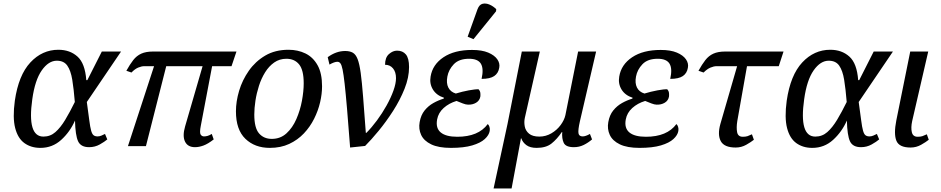

<svg xmlns="http://www.w3.org/2000/svg" viewBox="-20 -828 5333 1088"><path d="M209 10Q156 10 118.5 -17Q81 -44 66 -102.5Q51 -161 64 -257Q85 -402 152 -474Q219 -546 311 -546Q376 -546 419 -507.5Q462 -469 469 -374H475L557 -536H666L472 -250Q481 -185 486 -146Q491 -107 496.5 -87.5Q502 -68 510.5 -61.5Q519 -55 533 -55Q544 -55 554.5 -59.5Q565 -64 575 -69L588 -38Q573 -25 545.5 -9.5Q518 6 485 6Q438 6 422.5 -27.5Q407 -61 405 -145Q377 -81 327 -35.5Q277 10 209 10ZM226 -54Q265 -54 294 -79.5Q323 -105 349.5 -149Q376 -193 404 -250Q398 -324 389.5 -376Q381 -428 361.5 -456Q342 -484 302 -484Q255 -484 216.5 -429Q178 -374 163 -266Q133 -54 226 -54Z M705 0 853 -453H798Q782 -453 763 -445Q744 -437 725 -417L696 -427Q716 -463 735 -487.5Q754 -512 780.5 -524Q807 -536 847 -536H1320L1292 -453H1182L1118 -116Q1110 -76 1117 -65.5Q1124 -55 1136 -55Q1146 -55 1156.5 -58Q1167 -61 1180 -69L1191 -38Q1159 -13 1133.5 -3.5Q1108 6 1085 6Q1044 6 1028.5 -25.5Q1013 -57 1029 -112L1128 -453H922L807 0Z M1509 10Q1424 10 1370.5 -41.5Q1317 -93 1317 -197Q1317 -253 1335 -313.5Q1353 -374 1390 -427Q1427 -480 1483 -513Q1539 -546 1615 -546Q1668 -546 1711 -525Q1754 -504 1779.5 -458.5Q1805 -413 1805 -339Q1805 -296 1794 -248.5Q1783 -201 1760 -155Q1737 -109 1702 -72Q1667 -35 1619 -12.5Q1571 10 1509 10ZM1520 -41Q1569 -41 1603.5 -72.5Q1638 -104 1659.5 -153.5Q1681 -203 1691 -257Q1701 -311 1701 -356Q1701 -431 1675 -463Q1649 -495 1603 -495Q1564 -495 1534 -474Q1504 -453 1482.5 -418.5Q1461 -384 1447.5 -342Q1434 -300 1427.5 -257.5Q1421 -215 1421 -179Q1421 -103 1448 -72Q1475 -41 1520 -41Z M1837 -504Q1885 -539 1936 -539Q1962 -539 1979 -529.5Q1996 -520 2006.5 -493Q2017 -466 2024 -414.5Q2031 -363 2037.5 -280Q2044 -197 2053 -75H2056Q2086 -105 2116 -145.5Q2146 -186 2170.5 -230Q2195 -274 2209.5 -314.5Q2224 -355 2224 -385Q2224 -420 2207 -440.5Q2190 -461 2162 -461Q2162 -502 2184 -521.5Q2206 -541 2230 -541Q2262 -541 2280 -519.5Q2298 -498 2298 -448Q2298 -389 2272.5 -325Q2247 -261 2207.5 -199.5Q2168 -138 2125.5 -86.5Q2083 -35 2049 -1L1964 8Q1954 -124 1946.5 -212Q1939 -300 1933 -353Q1927 -406 1921.5 -433Q1916 -460 1909 -469Q1902 -478 1892 -478Q1875 -478 1847 -462Z M2535 10Q2465 10 2423.5 -10Q2382 -30 2366.5 -63.5Q2351 -97 2358 -136Q2365 -176 2386 -202Q2407 -228 2435.5 -244Q2464 -260 2494 -269L2496 -274Q2453 -288 2433 -321Q2413 -354 2420 -394Q2431 -462 2493 -503.5Q2555 -545 2655 -545Q2711 -545 2746.5 -530Q2782 -515 2798 -492Q2814 -469 2809 -444Q2804 -413 2780.5 -397Q2757 -381 2709 -381Q2722 -439 2705 -467Q2688 -495 2638 -495Q2581 -495 2551.5 -464Q2522 -433 2515 -394Q2508 -357 2520.5 -332Q2533 -307 2563 -298Q2599 -309 2636.5 -316Q2674 -323 2692 -322Q2701 -312 2702 -300.5Q2703 -289 2702 -281Q2698 -258 2678 -246Q2658 -234 2632 -235Q2620 -235 2602 -242Q2584 -249 2567 -256Q2524 -243 2494 -216Q2464 -189 2457 -151Q2448 -102 2477.5 -77.5Q2507 -53 2571 -53Q2691 -53 2744 -125Q2750 -120 2753.5 -109.5Q2757 -99 2755 -86Q2751 -62 2727 -40Q2703 -18 2656 -4Q2609 10 2535 10ZM2663 -606 2630 -620 2686 -776Q2696 -802 2714.5 -806.5Q2733 -811 2754 -802Q2775 -793 2792 -776L2791 -764Z M2777 240 2856 -126 2937 -536H3039L2954 -160Q2949 -137 2953.5 -112Q2958 -87 2978 -70.5Q2998 -54 3036 -54Q3073 -54 3104.5 -72.5Q3136 -91 3157 -119.5Q3178 -148 3184 -176L3256 -536H3358L3266 -140Q3255 -91 3258 -73Q3261 -55 3282 -55Q3298 -55 3323 -69L3335 -38Q3313 -19 3287.5 -6.5Q3262 6 3232 6Q3186 6 3174.5 -18.5Q3163 -43 3166 -80H3164Q3136 -39 3105 -14.5Q3074 10 3021 10Q2984 10 2963 -5.5Q2942 -21 2934 -44H2932L2879 240Z M3604 10Q3534 10 3492.5 -10Q3451 -30 3435.5 -63.5Q3420 -97 3427 -136Q3434 -176 3455 -202Q3476 -228 3504.5 -244Q3533 -260 3563 -269L3565 -274Q3522 -288 3502 -321Q3482 -354 3489 -394Q3500 -462 3562 -503.5Q3624 -545 3724 -545Q3780 -545 3815.5 -530Q3851 -515 3867 -492Q3883 -469 3878 -444Q3873 -413 3849.5 -397Q3826 -381 3778 -381Q3791 -439 3774 -467Q3757 -495 3707 -495Q3650 -495 3620.5 -464Q3591 -433 3584 -394Q3577 -357 3589.5 -332Q3602 -307 3632 -298Q3668 -309 3705.5 -316Q3743 -323 3761 -322Q3770 -312 3771 -300.5Q3772 -289 3771 -281Q3767 -258 3747 -246Q3727 -234 3701 -235Q3689 -235 3671 -242Q3653 -249 3636 -256Q3593 -243 3563 -216Q3533 -189 3526 -151Q3517 -102 3546.5 -77.5Q3576 -53 3640 -53Q3760 -53 3813 -125Q3819 -120 3822.5 -109.5Q3826 -99 3824 -86Q3820 -62 3796 -40Q3772 -18 3725 -4Q3678 10 3604 10Z M4149 8Q4084 8 4064.5 -28Q4045 -64 4062 -125L4157 -453H4041Q4025 -453 4006 -445Q3987 -437 3967 -417L3938 -427Q3958 -463 3977 -487.5Q3996 -512 4022.5 -524Q4049 -536 4089 -536H4420L4393 -453H4213L4158 -142Q4152 -105 4157 -79Q4162 -53 4189 -53Q4206 -53 4216 -56.5Q4226 -60 4241 -67L4252 -36Q4236 -23 4208.5 -7.5Q4181 8 4149 8Z M4583 10Q4530 10 4492.5 -17Q4455 -44 4440 -102.5Q4425 -161 4438 -257Q4459 -402 4526 -474Q4593 -546 4685 -546Q4750 -546 4793 -507.5Q4836 -469 4843 -374H4849L4931 -536H5040L4846 -250Q4855 -185 4860 -146Q4865 -107 4870.5 -87.5Q4876 -68 4884.5 -61.5Q4893 -55 4907 -55Q4918 -55 4928.5 -59.5Q4939 -64 4949 -69L4962 -38Q4947 -25 4919.5 -9.5Q4892 6 4859 6Q4812 6 4796.5 -27.5Q4781 -61 4779 -145Q4751 -81 4701 -35.5Q4651 10 4583 10ZM4600 -54Q4639 -54 4668 -79.5Q4697 -105 4723.5 -149Q4750 -193 4778 -250Q4772 -324 4763.5 -376Q4755 -428 4735.5 -456Q4716 -484 4676 -484Q4629 -484 4590.5 -429Q4552 -374 4537 -266Q4507 -54 4600 -54Z M5140 8Q5075 8 5059.5 -30.5Q5044 -69 5059 -145L5138 -536H5240L5149 -142Q5141 -105 5147 -79Q5153 -53 5180 -53Q5197 -53 5207 -56.5Q5217 -60 5232 -67L5243 -36Q5227 -23 5199.5 -7.5Q5172 8 5140 8Z"/></svg>

Font: NotoSerif-Italic
Style: Regular
Weight: 400
Italic angle: -12°
Designer: Monotype Design Team
Foundry: Monotype Imaging Inc.
Version: Version 2.007; ttfautohint (v1.8) -l 8 -r 50 -G 200 -x 14 -D